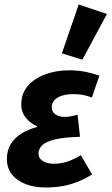

<svg xmlns="http://www.w3.org/2000/svg" viewBox="-20 -820 495 852"><path d="M181.6 12Q133.5 12 94.5 -2.8Q55.6 -17.6 33.1 -45.9Q10.6 -74.2 10.6 -114.5Q10.6 -153.2 28.2 -181.4Q45.8 -209.6 76.2 -228Q106.6 -246.4 143.7 -256.4V-260.4Q116.3 -271.4 95.3 -296.7Q74.4 -322 74.4 -356Q74.4 -406.2 104.4 -439.9Q134.3 -473.5 182.8 -490.8Q231.2 -508 285.8 -508Q325.5 -508 358.3 -501.5Q391.1 -494.9 421 -484.5L387.8 -387.4Q365 -395.9 346.1 -399.1Q327.2 -402.3 307 -402.3Q276.2 -402.3 254.3 -395.2Q232.5 -388.1 221 -374.6Q209.5 -361.2 209.5 -343.5Q209.5 -324 225.9 -312.6Q242.2 -301.2 267.2 -301.2Q280.5 -301.2 294.5 -303.9Q308.4 -306.7 324.3 -310.7L335 -213Q264.9 -211.2 224.6 -201.5Q184.3 -191.8 167.6 -175.7Q150.9 -159.6 150.9 -139Q150.9 -117.4 170.1 -105.4Q189.3 -93.3 221.2 -93.3Q241.3 -93.3 260.6 -97.8Q280 -102.3 299.4 -110.9Q318.9 -119.5 338.9 -131.2L388.5 -46Q354.1 -24.6 321.5 -12.1Q289 0.4 254.8 6.2Q220.7 12 181.6 12ZM345.5 -555.1 254.6 -583.2 329.1 -799.8 454.6 -758.1Z"/></svg>

Font: Source Sans Variable
Style: Italic
Weight: 200
Italic angle: -11°
Designer: Paul D. Hunt
Foundry: Adobe Systems Incorporated
Version: Version 3.006;hotconv 1.0.111;makeotfexe 2.5.65597